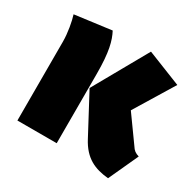

<svg xmlns="http://www.w3.org/2000/svg" viewBox="-140 -739 909 905"><g transform="rotate(30 315.0 -287.0)"><path d="M619 -522 433 -596 268 -303 381 -91C424 -9 482 15 556 22L630 -139C610 -145 599 -153 588 -171L489 -309ZM227 -592 29 -566C39 -535 50 -477 50 -429V0H264V-377C264 -496 249 -550 227 -592Z"/></g></svg>

Font: Glow Sans SC Normal Heavy
Style: Regular
Weight: 900
Designer: Ryoko NISHIZUKA (kana, bopomofo & ideographs); Paul D. Hunt (Latin, Greek & Cyrillic); Sandoll Communications, Soo-young
Version: Version 0.93